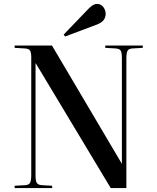

<svg xmlns="http://www.w3.org/2000/svg" viewBox="-20 -963 802 983"><path d="M55 0V-12L109 -15Q128 -16 134 -27.5Q140 -39 140 -67V-669Q140 -694 134 -704Q128 -714 106 -715L55 -718V-730H246L603 -126H604V-667Q604 -693 598 -703.5Q592 -714 571 -715L519 -718V-730H711V-718L658 -715Q639 -714 633 -703Q627 -692 627 -663V0H547L163 -639H162V-63Q162 -37 168.5 -26.5Q175 -16 195 -15L247 -12V0ZM313 -776 306 -786 434 -919Q447 -932 457 -937.5Q467 -943 476 -943Q497 -943 509 -927Q521 -911 521 -892Q521 -875 511 -861Q501 -847 478 -838Z"/></svg>

Font: Literata 72pt Medium
Style: Regular
Weight: 500
Designer: Latin by Veronika Burian and Jose Scaglione. Greek by Irene Vlachou. Cyrillic by Vera Evstafieva.
Foundry: TypeTogether
Version: Version 3.002